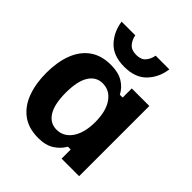

<svg xmlns="http://www.w3.org/2000/svg" viewBox="-196 -829 967 967"><g transform="rotate(45 287.5 -346.0)"><path d="M231.7 10Q161.7 10 116.7 -23.8Q71.7 -57.5 50 -116.7Q28.3 -175.8 28.3 -250.8Q28.3 -328.3 50.4 -386.7Q72.5 -445 117.5 -477.5Q162.5 -510 230.8 -510Q283.3 -510 317.1 -489.6Q350.8 -469.2 368.3 -435H388.3V-500H513.3V0H388.3V-65H368.3Q350.8 -33.3 317.5 -11.7Q284.2 10 231.7 10ZM266.7 -85Q317.5 -85 347.9 -129.6Q378.3 -174.2 378.3 -250Q378.3 -326.7 347.9 -370.8Q317.5 -415 266.7 -415Q220.8 -415 194.6 -373.8Q168.3 -332.5 168.3 -250Q168.3 -167.5 194.6 -126.2Q220.8 -85 266.7 -85ZM284.2 -550Q205.8 -550 164.6 -593.8Q123.3 -637.5 114.2 -701.7H211.7Q216.7 -673.3 233.8 -654.2Q250.8 -635 284.2 -635Q318.3 -635 335 -654.2Q351.7 -673.3 356.7 -701.7H454.2Q445.8 -637.5 404.2 -593.8Q362.5 -550 284.2 -550Z"/></g></svg>

Font: Familjen Grotesk Variable
Style: Regular
Weight: 400
Designer: Anders Wikstroem, Jonas Baeckman, Matilda Gysing, Kristian Moeller
Foundry: Familjen STHLM AB
Version: Version 2.000